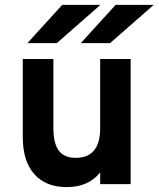

<svg xmlns="http://www.w3.org/2000/svg" viewBox="-20 -752 648 784"><path d="M252.5 12Q167 12 120 -41Q73 -94 73 -192V-511H198V-231Q198 -166.5 220 -137Q242 -107.5 289.5 -107.5Q389 -107.5 389 -229V-511H513.5V0H389V-48Q341.5 12 252.5 12ZM310 -576 452 -732H607.5L429.5 -576ZM92 -576 234 -732H390L212 -576Z"/></svg>

Font: Overpass
Style: Bold
Weight: 700
Designer: Delve Withrington, Dave Bailey, Thomas Jockin
Foundry: Delve Fonts LLC
Version: Version 4.000; ttfautohint (v1.8.3)